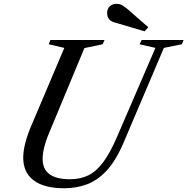

<svg xmlns="http://www.w3.org/2000/svg" viewBox="-20 -970 976 1000"><path d="M315 10.5Q210 10.5 155.5 -30.5Q101 -71.5 101 -148.5Q101 -217.5 143.5 -316.5L315 -720.5L234 -739.5L242.5 -761.5H524.5L514.5 -739.5L419.5 -719.5L231 -266Q218 -235 210 -201.8Q202 -168.5 202 -142Q202 -36.5 344.5 -36.5Q398 -36.5 439.5 -56.5Q481 -76.5 517 -124.5Q553 -172.5 589 -256L789.5 -720.5L707 -739.5L717.5 -761.5H936L927.5 -739.5L833.5 -720.5L624 -228Q583.5 -132.5 534.8 -80.8Q486 -29 430.8 -9.2Q375.5 10.5 315 10.5ZM733 -807 574 -854Q556 -859 547 -871.8Q538 -884.5 538 -902Q538 -924 551.5 -937Q565 -950 587.5 -950Q604.5 -950 618.2 -941.5Q632 -933 649 -918.5L752.5 -828Z"/></svg>

Font: Libre Caslon Text
Style: Italic
Weight: 400
Italic angle: -22.583°
Designer: Pablo Impallari, Rodrigo Fuenzalida, Katja Schimmel
Foundry: Pablo Impallari, Rodrigo Fuenzalida
Version: Version 2.000